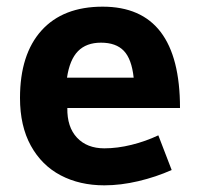

<svg xmlns="http://www.w3.org/2000/svg" viewBox="-20 -541 600 576"><path d="M40 -247Q40 -378 104.5 -449.5Q169 -521 288 -521Q520 -521 520 -217H182Q181 -160 211 -128Q241 -96 293 -96Q332 -96 374.5 -106.5Q417 -117 455 -135L495 -31Q448 -10 395 2.5Q342 15 293 15Q219 15 162 -15Q105 -45 72.5 -104Q40 -163 40 -247ZM283 -413Q239 -413 214 -387.5Q189 -362 181 -308H381Q375 -364 351.5 -388.5Q328 -413 283 -413Z"/></svg>

Font: XXII Aven Bold
Style: Regular
Weight: 700
Designer: Lecter Johnson
Foundry: Doubletwo Studios
Version: Version 1.001